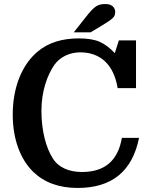

<svg xmlns="http://www.w3.org/2000/svg" viewBox="-20 -920 738 950"><path d="M428 -760 475 -788C537 -826 550 -834 550 -861C550 -881 535 -900 503 -900C465 -900 449 -892 405 -836L345 -760ZM377 -661C476 -661 543 -601 562 -484H653V-720H568L548 -657C523 -684 497 -703 471 -714C445 -725 411 -730 370 -730C287 -730 220 -709 169 -667C89 -602 43 -488 43 -353C43 -234 79 -134 144 -70C199 -17 272 10 364 10C534 10 635 -73 668 -238H583C564 -125 498 -69 386 -69C323 -69 271 -90 242 -135C206 -191 185 -277 185 -372C185 -467 213 -547 249 -599C277 -639 326 -661 377 -661Z"/></svg>

Font: Domine
Style: Bold
Weight: 700
Designer: Pablo Impallari, Rodrigo Fuenzalida, Brenda Gallo
Foundry: Pablo Impallari, Rodrigo Fuenzalida, Brenda Gallo
Version: Version 2.000